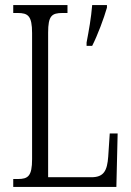

<svg xmlns="http://www.w3.org/2000/svg" viewBox="-20 -734 515 754"><path d="M32 0H437L442 -210H411L405 -119C401 -64 388 -38 339 -38H169V-606C169 -672 183 -683 226 -683H245V-714H32V-683H49C90 -683 106 -672 106 -604V-109C106 -42 90 -31 50 -31H32ZM320 -567V-554H342C363 -595 388 -662 400 -704V-714H342C338 -664 329 -614 320 -567Z"/></svg>

Font: Noto Serif Lao ExtraCondensed Light
Style: Regular
Weight: 300
Width: 2
Designer: Monotype Design Team
Foundry: Monotype Imaging Inc.
Version: Version 2.003